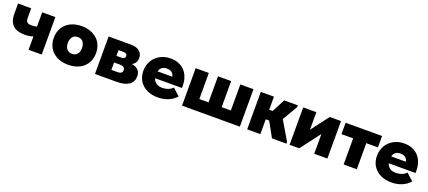

<svg xmlns="http://www.w3.org/2000/svg" viewBox="47 -1367 5045 2263"><g transform="rotate(20 2569.0 -235.0)"><path d="M329 -168Q309 -160 281.5 -155.5Q254 -151 221 -151Q176 -151 140 -161.5Q104 -172 78.5 -195Q53 -218 39.5 -254.5Q26 -291 26 -344V-470H191V-349Q191 -316 205 -299Q219 -282 264 -282Q296 -282 329 -291V-470H494V0H329Z M825 7Q766 7 717.5 -10Q669 -27 634 -58.5Q599 -90 579.5 -134.5Q560 -179 560 -234Q560 -292 580 -337Q600 -382 635.5 -413Q671 -444 719.5 -460.5Q768 -477 825 -477Q884 -477 933 -459.5Q982 -442 1017 -410.5Q1052 -379 1071 -334Q1090 -289 1090 -234Q1090 -177 1070 -132Q1050 -87 1014.5 -56Q979 -25 930.5 -9Q882 7 825 7ZM825 -130Q870 -130 892 -159.5Q914 -189 914 -234Q914 -278 892.5 -309Q871 -340 825 -340Q779 -340 757.5 -308.5Q736 -277 736 -234Q736 -214 741 -195Q746 -176 757 -161.5Q768 -147 784.5 -138.5Q801 -130 825 -130Z M1162 -470H1440Q1512 -470 1550 -438.5Q1588 -407 1588 -355Q1588 -319 1571.5 -294.5Q1555 -270 1530 -259Q1579 -251 1609.5 -223.5Q1640 -196 1640 -142Q1640 -73 1587 -36.5Q1534 0 1435 0H1162ZM1327 -204V-111H1402Q1436 -111 1450.5 -123Q1465 -135 1465 -157Q1465 -180 1449.5 -192Q1434 -204 1399 -204ZM1327 -359V-287H1387Q1413 -287 1424.5 -296.5Q1436 -306 1436 -323Q1436 -340 1424.5 -349.5Q1413 -359 1388 -359Z M1949 7Q1889 7 1840 -10.5Q1791 -28 1756.5 -59.5Q1722 -91 1703.5 -134.5Q1685 -178 1685 -229Q1685 -284 1704 -329.5Q1723 -375 1757.5 -408Q1792 -441 1838.5 -459Q1885 -477 1941 -477Q1998 -477 2042.5 -458.5Q2087 -440 2118 -406.5Q2149 -373 2165.5 -325.5Q2182 -278 2182 -221V-195H1846Q1869 -117 1964 -117Q2002 -117 2035 -130Q2068 -143 2092 -168L2179 -88Q2141 -44 2082.5 -18.5Q2024 7 1949 7ZM1938 -350Q1863 -350 1845 -281H2028Q2026 -308 2003.5 -329Q1981 -350 1938 -350Z M2814 -470H2979V0H2254V-470H2419V-143H2534V-470H2699V-143H2814Z M3071 -470H3236V-306H3279L3364 -470H3535V-448L3424 -257L3563 -22V0H3382L3279 -186H3236V0H3071Z M3603 -469H3768V-249L3936 -470H4077V0H3912V-248L3724 0H3603Z M4281 -327H4135V-470H4592V-327H4446V0H4281Z M4879 7Q4819 7 4770 -10.5Q4721 -28 4686.5 -59.5Q4652 -91 4633.5 -134.5Q4615 -178 4615 -229Q4615 -284 4634 -329.5Q4653 -375 4687.5 -408Q4722 -441 4768.5 -459Q4815 -477 4871 -477Q4928 -477 4972.5 -458.5Q5017 -440 5048 -406.5Q5079 -373 5095.5 -325.5Q5112 -278 5112 -221V-195H4776Q4799 -117 4894 -117Q4932 -117 4965 -130Q4998 -143 5022 -168L5109 -88Q5071 -44 5012.5 -18.5Q4954 7 4879 7ZM4868 -350Q4793 -350 4775 -281H4958Q4956 -308 4933.5 -329Q4911 -350 4868 -350Z"/></g></svg>

Font: Tilda Sans Black
Style: Regular
Weight: 900
Designer: ParaType Ltd
Foundry: ParaType Ltd
Version: Version 1.009